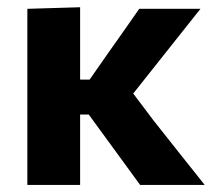

<svg xmlns="http://www.w3.org/2000/svg" viewBox="-20 -524 610 544"><path d="M57.5 0V-499L207 -503.5V-298.5H234L283.5 -369.5Q306 -401.5 329 -434Q352 -466.5 374.5 -499H548Q512 -453.5 476.5 -409Q441 -364.5 405.5 -319.5L357.5 -259L415.5 -182Q451.5 -136.5 487.8 -90.8Q524 -45 560 0H377Q354.5 -31 332.2 -61.5Q310 -92 288 -122L231.5 -199.5H207V0Z"/></svg>

Font: Commissioner
Style: Bold
Weight: 700
Designer: Kostas Bartsokas
Foundry: Kostas Bartsokas
Version: Version 1.000; ttfautohint (v1.8.3)